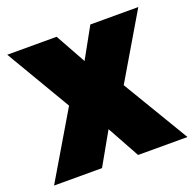

<svg xmlns="http://www.w3.org/2000/svg" viewBox="-120 -655 767 760"><g transform="rotate(-20 264.0 -275.0)"><path d="M-17 0 147 -277 -14 -550H194L265 -422L336 -550H538L378 -279L545 0H337L262 -136L185 0Z"/></g></svg>

Font: Encode Sans Cnd Black
Style: Regular
Weight: 900
Width: 3
Designer: Multiple Designers
Foundry: Impallari Type
Version: Version 3.002; ttfautohint (v1.8.3) -l 8 -r 50 -G 200 -x 14 